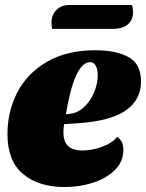

<svg xmlns="http://www.w3.org/2000/svg" viewBox="-20 -732 587 772"><path d="M547 -404Q547 -331 486 -288Q425 -245 288 -236Q280 -235 238 -233Q235 -218 235 -200Q235 -163 253.5 -145Q272 -127 312 -127Q350 -127 391 -142Q432 -157 451 -182Q465 -171 470.5 -159.5Q476 -148 476 -130Q476 -82 441.5 -48Q407 -14 353 3Q299 20 240 20Q135 20 72.5 -32.5Q10 -85 10 -193Q10 -283 49 -359.5Q88 -436 168 -483Q248 -530 364 -530Q445 -530 496 -503Q547 -476 547 -404ZM245 -273Q285 -273 314 -298Q343 -323 358 -359.5Q373 -396 373 -429Q373 -453 365 -467.5Q357 -482 342 -482Q280 -482 245 -273ZM515 -682Q515 -653 494.5 -634.5Q474 -616 435 -616H190Q187 -625 187 -644Q188 -674 208 -693Q228 -712 258 -712H511Q515 -696 515 -682Z"/></svg>

Font: Sansita Black Italic
Style: Regular
Weight: 900
Italic angle: -11°
Designer: Pablo Cosgaya
Foundry: Omnibus-Type
Version: Version 1.006